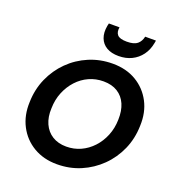

<svg xmlns="http://www.w3.org/2000/svg" viewBox="-165 -1077 1128 1223"><g transform="rotate(20 399.0 -466.0)"><path d="M357 12Q267 12 198.5 -28.5Q130 -69 93 -140Q56 -211 60 -301Q62 -388 95 -462.5Q128 -537 184.5 -593Q241 -649 315.5 -680.5Q390 -712 475 -712Q567 -712 635 -671.5Q703 -631 740 -560.5Q777 -490 773 -399Q771 -312 738 -237.5Q705 -163 648 -107Q591 -51 517 -19.5Q443 12 357 12ZM375 -114Q427 -114 472 -134.5Q517 -155 552 -192.5Q587 -230 607.5 -280.5Q628 -331 629 -389Q631 -449 612 -493Q593 -537 554 -561.5Q515 -586 458 -586Q406 -586 360.5 -565.5Q315 -545 280.5 -507.5Q246 -470 225.5 -420Q205 -370 204 -311Q201 -252 221 -207.5Q241 -163 280.5 -138.5Q320 -114 375 -114ZM491 -770Q442 -770 409.5 -789Q377 -808 363.5 -843.5Q350 -879 359 -927L363 -944H435Q429 -911 445 -892.5Q461 -874 509 -874Q558 -874 580 -892.5Q602 -911 609 -944H682L679 -927Q670 -878 644 -843Q618 -808 579 -789Q540 -770 491 -770Z"/></g></svg>

Font: DM Sans 17pt ExtraBold
Style: Italic
Weight: 800
Italic angle: -10°
Version: Version 4.004;gftools[0.9.30]